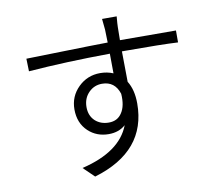

<svg xmlns="http://www.w3.org/2000/svg" viewBox="-89 -894 1177 1047"><g transform="rotate(-10 500.0 -370.0)"><path d="M479 -442Q436 -442 406 -412Q374 -380 374 -331Q374 -283 405 -254Q435 -227 480 -227Q528 -227 552 -264Q578 -302 573 -370Q550 -442 479 -442ZM97 -648 307 -653Q461 -657 549 -658L547 -730Q546 -748 541 -790H622Q618 -746 618 -731L617 -659L927 -658V-592Q835 -597 637 -597H617L619 -428Q650 -379 650 -303Q650 -38 355 50L295 -8Q509 -59 562 -198Q525 -165 469 -165Q402 -165 356 -208Q307 -254 307 -330Q307 -402 358 -452Q408 -501 479 -501Q518 -501 551 -487L550 -596Q306 -594 99 -578Z"/></g></svg>

Font: Source Han Sans CN Normal
Style: Regular
Weight: 350
Designer: Ryoko NISHIZUKA 西塚涼子 (kana, bopomofo & ideographs); Paul D. Hunt (Latin, Greek & Cyrillic); Sandoll Communications 산돌커뮤니
Foundry: Adobe
Version: Version 2.004;hotconv 1.0.118;makeotfexe 2.5.65603